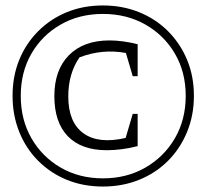

<svg xmlns="http://www.w3.org/2000/svg" viewBox="-20 -675 756 703"><path d="M357 8Q285 8 225 -16.5Q165 -41 120 -86Q75 -131 50.5 -192Q26 -253 26 -324Q26 -396 50.5 -456Q75 -516 120 -561Q165 -606 225 -630.5Q285 -655 357 -655Q428 -655 489 -630.5Q550 -606 595 -561Q640 -516 665 -456Q690 -396 690 -324Q690 -253 665 -192Q640 -131 595 -86Q550 -41 489 -16.5Q428 8 357 8ZM357 -22Q444 -22 512.5 -61.5Q581 -101 620.5 -169Q660 -237 660 -324Q660 -411 620.5 -478.5Q581 -546 512.5 -585Q444 -624 357 -624Q270 -624 202 -585Q134 -546 95 -478.5Q56 -411 56 -324Q56 -237 95 -169Q134 -101 202 -61.5Q270 -22 357 -22ZM371 -125Q278 -125 228.5 -176Q179 -227 179 -323Q179 -419 232.5 -473Q286 -527 381 -527Q404 -527 430.5 -523.5Q457 -520 484 -513V-396H466L441 -481Q355 -497 271 -465Q230 -405 230 -322Q230 -227 285.5 -187Q341 -147 440 -170L466 -258H484V-140Q453 -132 424.5 -128.5Q396 -125 371 -125Z"/></svg>

Font: Piazzolla SC Light
Style: Regular
Weight: 300
Designer: Juan Pablo del Peral
Foundry: Huerta Tipografica
Version: Version 1.330